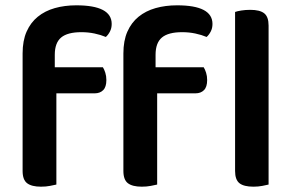

<svg xmlns="http://www.w3.org/2000/svg" viewBox="-20 -695 1120 722"><path d="M990 -1Q982 1 966.5 4Q951 7 933 7Q897 7 880.5 -6Q864 -19 864 -52V-650Q872 -653 887.5 -655.5Q903 -658 921 -658Q957 -658 973.5 -645Q990 -632 990 -599ZM186 -442H367Q372 -434 376 -421.5Q380 -409 380 -394Q380 -368 368 -356Q356 -344 336 -344H192V-1Q183 1 168 4Q153 7 134 7Q99 7 82 -6Q65 -19 65 -52V-494Q65 -542 80 -576Q95 -610 122 -632Q149 -654 186 -664.5Q223 -675 267 -675Q400 -675 400 -605Q400 -589 393.5 -576.5Q387 -564 378 -556Q359 -564 335.5 -569Q312 -574 286 -574Q234 -574 210 -554Q186 -534 186 -489ZM565 -442H746Q751 -434 755 -421.5Q759 -409 759 -394Q759 -368 747 -356Q735 -344 715 -344H571V-1Q562 1 547 4Q532 7 513 7Q478 7 461 -6Q444 -19 444 -52V-494Q444 -542 459 -576Q474 -610 501 -632Q528 -654 565 -664.5Q602 -675 646 -675Q779 -675 779 -605Q779 -589 772.5 -576.5Q766 -564 757 -556Q738 -564 714.5 -569Q691 -574 665 -574Q613 -574 589 -554Q565 -534 565 -489Z"/></svg>

Font: Baloo Tammudu 2 SemiBold
Style: Regular
Weight: 600
Designer: Maithili Shingre, Omkar Shende and Ek Type
Foundry: Ek Type
Version: Version 1.640;hotconv 1.0.111;makeotfexe 2.5.65597; ttfautoh